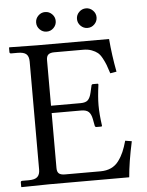

<svg xmlns="http://www.w3.org/2000/svg" viewBox="-55 -840 681 887"><g transform="rotate(-5 285.0 -396.5)"><path d="M345 -717.5Q331.5 -731 331.5 -749.5Q331.5 -768.1 345 -781.5Q358.4 -794.9 377 -794.9Q395.5 -794.9 408.9 -781.5Q422.4 -768.1 422.4 -749.5Q422.4 -731 408.9 -717.5Q395.5 -704.1 377 -704.1Q358.4 -704.1 345 -717.5ZM155.5 -717Q142.1 -730.5 142.1 -749Q142.1 -767.6 155.5 -781Q168.9 -794.4 187.5 -794.4Q206.1 -794.4 219.5 -781Q232.9 -767.6 232.9 -749Q232.9 -730.5 219.5 -717Q206.1 -703.6 187.5 -703.6Q168.9 -703.6 155.5 -717ZM348.1 -605.5H213.4Q194.8 -605.5 186 -597.9Q177.2 -590.3 177.2 -572.8V-360.8H314Q338.4 -360.8 348.6 -371.3Q358.9 -381.8 364.3 -405.3L371.1 -435.1Q372.1 -443.4 378.4 -443.4H400.4Q403.8 -443.4 403.8 -439Q396 -381.8 396 -343.8Q396 -302.7 403.8 -248L401.4 -244.6H378.4Q371.1 -244.6 370.1 -252L364.3 -282.7Q359.9 -305.7 348.9 -316.2Q337.9 -326.7 314 -326.7H177.2V-71.8Q177.2 -53.2 186.3 -46.1Q195.3 -39.1 213.4 -39.1H378.9Q406.2 -39.1 427.5 -48.8Q448.7 -58.6 463.1 -77.9Q477.5 -97.2 486.8 -118.7Q496.1 -140.1 504.4 -169.9L534.7 -165Q513.7 -68.4 508.3 0H136.7L8.8 2L7.3 0V-20Q7.3 -26.9 15.1 -26.9H44.9Q73.7 -26.9 85.2 -38.1Q96.7 -49.3 96.7 -71.8V-572.8Q96.7 -596.7 85 -607.2Q73.2 -617.7 44.9 -617.7H15.1Q7.3 -617.7 7.3 -624.5V-644.5L9.3 -646.5L137.2 -644.5H471.2Q477.5 -568.4 492.2 -491.2L462.9 -486.3Q454.6 -512.2 449.5 -525.9Q444.3 -539.6 434.8 -557.4Q425.3 -575.2 414.6 -584Q403.8 -592.8 387 -599.1Q370.1 -605.5 348.1 -605.5Z"/></g></svg>

Font: Libertinage
Style: l
Weight: 400
Designer: OSP
Foundry: OSP
Version: Version 1.0; 2008; OFL relea